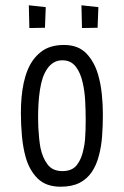

<svg xmlns="http://www.w3.org/2000/svg" viewBox="-20 -696 468 726"><path d="M209 10Q154 10 122.5 -21Q91 -52 77 -102Q67 -138 63 -181Q59 -224 59 -270Q59 -300 61.5 -328Q64 -356 69.5 -382Q75 -408 84 -430Q101 -473 134.5 -499.5Q168 -526 222 -526Q276 -526 307 -493.5Q338 -461 352 -410Q361 -378 365 -340Q369 -302 369 -263Q369 -220 366 -180.5Q363 -141 354 -108Q345 -72 327 -45.5Q309 -19 280.5 -4.5Q252 10 209 10ZM216 -49Q253 -49 271 -72.5Q289 -96 296 -133Q300 -150 301.5 -168Q303 -186 303.5 -205.5Q304 -225 304 -244Q304 -280 302 -316Q300 -352 293 -382Q285 -420 266.5 -444Q248 -468 216 -468Q197 -468 183 -459.5Q169 -451 159 -436.5Q149 -422 142 -403Q135 -382 131 -356Q127 -330 125.5 -303Q124 -276 124 -251Q124 -232 125 -212Q126 -192 128 -173Q130 -154 133 -137Q141 -99 160 -74Q179 -49 216 -49ZM349 -591 290 -590 288 -676 352 -669ZM150 -591 91 -590 89 -676 153 -669Z"/></svg>

Font: Truculenta
Style: Regular
Weight: 400
Designer: Ivan Castro, Eva Sanz & Omnibus-Type Team
Foundry: Omnibus-Type
Version: Version 1.002